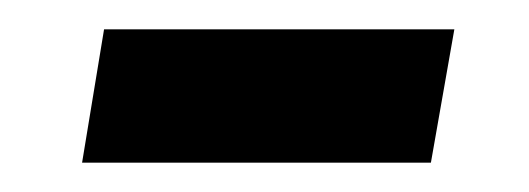

<svg xmlns="http://www.w3.org/2000/svg" viewBox="-20 -353 361 131"><path d="M36 -242 51 -333H290L274 -242Z"/></svg>

Font: Georama Medium
Style: Italic
Weight: 500
Italic angle: -9°
Designer: Jean-Baptiste Levee
Foundry: Production Type
Version: Version 1.000